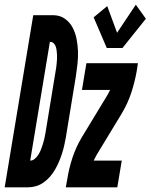

<svg xmlns="http://www.w3.org/2000/svg" viewBox="-67 -800 643 820"><path d="M-47 0 75 -735H80H164Q191 -734 211.5 -719Q232 -704 243.5 -681.5Q255 -659 260 -633.5Q265 -608 266 -581.5Q267 -555 264 -528Q261 -501 257 -474L214 -212Q211 -195 207 -177.5Q203 -160 197.5 -143Q192 -126 185 -109.5Q178 -93 168.5 -76.5Q159 -60 147 -46Q135 -32 119.5 -21Q104 -10 87 -5Q70 0 52 0ZM62 -114Q73 -114 82.5 -122.5Q92 -131 98.5 -142Q105 -153 109 -164Q113 -175 116.5 -186Q120 -197 122.5 -208Q125 -219 127 -231L170 -493Q172 -502 173 -511Q174 -520 175 -529Q176 -538 176.5 -547Q177 -556 176.5 -565Q176 -574 175 -583Q174 -592 171.5 -600Q169 -608 163 -614.5Q157 -621 148 -621H146ZM389 -595 333 -726 391 -774 433 -660 513 -780 556 -720 456 -595ZM214 0 220 -33Q227 -79 242 -125Q257 -171 282 -213L390 -391Q394 -397 397 -403.5Q400 -410 403 -416H283L302 -530H522L517 -497Q509 -451 494 -405Q479 -359 454 -317L346 -139Q343 -133 339.5 -126.5Q336 -120 333 -114H453L434 0Z"/></svg>

Font: Iosevka Curly Heavy Oblique
Style: Regular
Weight: 900
Italic angle: -9°
Monospace: yes
Designer: Belleve Invis
Foundry: Belleve Invis
Version: Version 11.1.0; ttfautohint (v1.8.3)